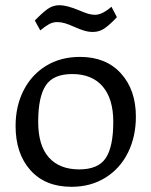

<svg xmlns="http://www.w3.org/2000/svg" viewBox="-20 -709 583 739"><path d="M40 -224Q40 -301 71 -361.5Q102 -422 158 -456Q214 -490 288 -490Q388 -490 445.5 -426.5Q503 -363 503 -260Q503 -183 472.5 -121.5Q442 -60 385.5 -25Q329 10 255 10Q154 10 97 -54Q40 -118 40 -224ZM416 -240Q416 -329 375 -376.5Q334 -424 258 -424Q185 -424 156 -380Q127 -336 127 -240Q127 -149 168 -103Q209 -57 285 -57Q358 -57 387 -100.5Q416 -144 416 -240ZM135 -592 114 -630Q141 -658 162 -673.5Q183 -689 209 -689Q237 -689 285 -669Q306 -660 319.5 -656Q333 -652 346 -652Q373 -652 409 -683L430 -643Q407 -618 385.5 -602Q364 -586 338 -586Q321 -586 304 -591Q287 -596 265 -606Q245 -615 230 -619.5Q215 -624 200 -624Q183 -624 168 -615.5Q153 -607 135 -592Z"/></svg>

Font: Enriqueta
Style: Regular
Weight: 400
Designer: Viviana Monsalve, Gustavo Ibarra
Foundry: 72Puntos
Version: Version 2.000